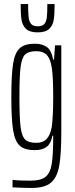

<svg xmlns="http://www.w3.org/2000/svg" viewBox="-20 -734 372 949"><path d="M42 192V155Q74 159 131 159Q181 159 204.5 140.5Q228 122 235.5 77.5Q243 33 243 -60V-63H239Q232 -25 211 -8.5Q190 8 152 8Q102 8 78 -13.5Q54 -35 45 -89.5Q36 -144 36 -255Q36 -366 45 -420.5Q54 -475 78.5 -496.5Q103 -518 152 -518Q188 -518 211 -502Q234 -486 243 -439H247L252 -510H283V-82Q283 30 272.5 87Q262 144 231 169.5Q200 195 136 195Q95 195 42 192ZM236 -107Q243 -163 243 -253Q243 -357 236 -399Q229 -444 211 -462.5Q193 -481 160 -481Q122 -481 105 -465.5Q88 -450 82 -404.5Q76 -359 76 -255Q76 -151 82 -105Q88 -59 105 -43.5Q122 -28 160 -28Q192 -28 210 -46.5Q228 -65 236 -107ZM82 -714H119Q119 -670 121.5 -648.5Q124 -627 134 -615.5Q144 -604 166 -604Q189 -604 199 -615.5Q209 -627 211.5 -648Q214 -669 214 -714H250Q250 -663 245.5 -635.5Q241 -608 223 -591Q205 -574 166 -574Q127 -574 109 -591Q91 -608 86.5 -635.5Q82 -663 82 -714Z"/></svg>

Font: Saira Ultra Condensed ExLight
Style: Regular
Weight: 200
Width: 1
Designer: Hector Gatti with collaboration of the Omnibus-Type team
Foundry: Omnibus-Type
Version: Version 1.001; ttfautohint (v1.8)